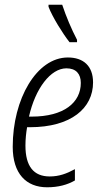

<svg xmlns="http://www.w3.org/2000/svg" viewBox="-20 -785 436 815"><path d="M275 -606H307V-616C283 -662 261 -714 244 -765H186V-756C203 -712 246 -643 275 -606ZM180 10C228 10 267 -1 298 -19V-67C263 -48 231 -36 191 -36C123 -36 88 -79 88 -167C88 -195 91 -222 95 -245H107C282 -245 375 -326 375 -435C375 -505 334 -541 268 -541C136 -541 34 -366 34 -162C34 -48 91 10 180 10ZM114 -290H103C130 -410 195 -495 262 -495C303 -495 323 -471 323 -433C323 -350 252 -290 114 -290Z"/></svg>

Font: Noto Sans Condensed Light
Style: Italic
Weight: 300
Width: 3
Italic angle: -12°
Designer: Monotype Design Team
Foundry: Monotype Imaging Inc.
Version: Version 2.013